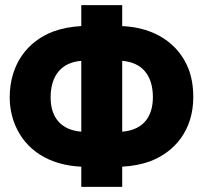

<svg xmlns="http://www.w3.org/2000/svg" viewBox="-20 -731 799 751"><path d="M18 -350C18 -310 26 -273 40 -240C80 -146 169 -85 298 -79V0H458V-79C496 -81 534 -88 567 -100C664 -137 736 -222 736 -351C736 -392 730 -431 716 -465C677 -560 587 -623 458 -629V-711H298V-629C260 -627 222 -620 189 -608C90 -571 18 -482 18 -350ZM178 -350C178 -435 220 -487 298 -493V-216C222 -222 178 -268 178 -350ZM458 -216V-493C535 -487 578 -437 578 -351C578 -269 535 -222 458 -216Z"/></svg>

Font: Asimov Pro
Style: Blk
Weight: 900
Designer: Google
Version: Version 2.000980; 2014